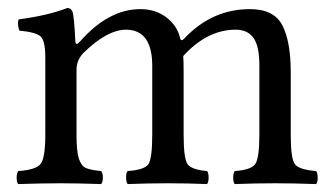

<svg xmlns="http://www.w3.org/2000/svg" viewBox="-20 -462 830 484"><path d="M169.9 -357.9Q170.9 -344.7 182.1 -357.9Q253.9 -439 334 -439Q372.1 -439 399.4 -418.2Q426.8 -397.5 434.1 -365.7Q436.5 -356 444.8 -365.2Q514.6 -439 609.9 -439Q670.9 -439 691.9 -397.9Q712.9 -356.9 712.9 -279.8V-122.1Q712.9 -62 723.4 -48.1Q733.9 -34.2 776.9 -30.8Q780.8 -25.9 780.8 -13.9Q780.8 -2 776.9 2Q720.7 0 673.8 0Q622.1 0 571.8 2Q567.9 -2 567.9 -13.9Q567.9 -25.9 571.8 -30.8Q612.8 -33.7 623.3 -48.3Q633.8 -63 633.8 -122.1V-297.9Q633.8 -345.7 618.9 -366.5Q604 -387.2 574.2 -387.2Q502.4 -387.2 441.9 -320.8Q442.9 -308.6 442.9 -280.8V-122.1Q442.9 -62 452.9 -48.1Q462.9 -34.2 502 -30.8Q505.9 -25.9 505.9 -14.4Q505.9 -2.9 502 2Q452.1 0 403.8 0Q352.1 0 301.8 2Q297.9 -2.9 297.9 -14.9Q297.9 -26.9 301.8 -30.8Q343.8 -33.7 353.8 -47.9Q363.8 -62 363.8 -122.1V-295.9Q363.8 -386.7 297.9 -387.2Q250 -387.2 189.9 -328.1Q172.9 -310.1 172.9 -286.1V-122.1Q172.9 -80.6 178.7 -62.5Q184.6 -44.4 195.3 -39.1Q206.1 -33.7 234.9 -30.8Q239.3 -26.4 239.3 -14.4Q239.3 -2.4 234.9 2Q174.8 0 133.8 0Q85.9 0 25.9 2Q22 -2 22 -13.9Q22 -25.9 25.9 -30.8Q69.8 -33.7 82 -48.3Q94.2 -63 94.2 -122.1V-316.9Q94.2 -358.9 82.5 -369.9Q70.8 -380.9 28.8 -384.8Q22.9 -401.9 26.9 -413.1Q101.1 -422.9 149.9 -441.9Q157.7 -441.9 162.1 -434.1Q167 -422.9 169.9 -357.9Z"/></svg>

Font: Linux Libertine O
Style: Regular
Weight: 400
Designer: Philipp H. Poll
Foundry: Philipp H. Poll
Version: Version 5.3.0